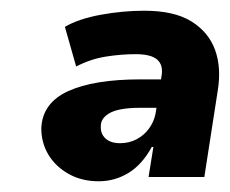

<svg xmlns="http://www.w3.org/2000/svg" viewBox="-20 -736 429 358"><path d="M164 -398Q132 -398 107.5 -412Q83 -426 70 -448Q57 -470 57 -497Q59 -544 107 -566Q155 -588 242 -588H292L284 -535H240Q218 -535 202 -531.5Q186 -528 177 -520Q168 -512 168 -501Q167 -487 176.5 -478Q186 -469 204 -469Q221 -469 235 -476.5Q249 -484 258 -496.5Q267 -509 270 -524L281 -593Q285 -614 273.5 -624.5Q262 -635 233 -635Q206 -635 177.5 -630.5Q149 -626 122 -612L101 -686Q127 -701 168 -708.5Q209 -716 249 -716Q305 -716 337 -696Q369 -676 381 -643Q393 -610 386 -567L361 -406H257L266 -462H263Q245 -429 219.5 -413.5Q194 -398 164 -398Z"/></svg>

Font: Nunito Sans 11pt Black
Style: Italic
Weight: 900
Italic angle: -9°
Version: Version 3.101;gftools[0.9.27]